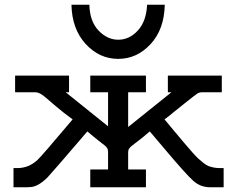

<svg xmlns="http://www.w3.org/2000/svg" viewBox="-20 -792 1004 812"><path d="M37.1 0V-81.1H53.2Q101.1 -81.1 138.2 -115.2Q154.3 -129.4 287.1 -287.1Q249 -314.9 217 -342Q185.1 -369.1 173.1 -379.6Q161.1 -390.1 150.1 -396Q139.2 -401.9 127 -401.9H43.9V-472.2H272V-401.9H257.8L437 -257.8V-401.9H361.8V-472.2H597.2V-401.9H522V-254.9L705.1 -401.9H689.9V-472.2H918V-401.9H835.9Q823.7 -401.9 814.9 -396.5Q806.2 -391.1 759.8 -354Q732.9 -333 715.8 -318.8Q689.9 -296.9 675.8 -287.1Q696.8 -262.2 722.9 -230.7Q749 -199.2 762 -184.1Q774.9 -168.9 792 -149.4Q809.1 -129.9 818.6 -121.3Q828.1 -112.8 840.6 -102.8Q853 -92.8 862.5 -89.4Q872.1 -85.9 884 -83.5Q896 -81.1 910.2 -81.1H925.8V0H869.1Q828.1 0 797.6 -27.1Q767.1 -54.2 672.9 -166Q635.7 -210 613.8 -235.8H612.8Q588.9 -214.8 566.9 -198Q544.9 -181.2 537.8 -175.5Q530.8 -169.9 526.4 -164.1Q522 -158.2 522 -147.9V-75.2H597.2V0H361.8V-75.2H437V-149.9Q437 -159.7 433.1 -165.8Q429.2 -171.9 422.6 -177Q416 -182.1 394.5 -199Q373 -215.8 350.1 -235.8H349.1Q200.2 -62 181.2 -42Q143.1 -3.9 110.8 -1Q104 0 94.2 0ZM282.2 -772H357.9Q359.9 -701.2 397 -662.6Q434.1 -624 480 -624Q527.8 -624 563.5 -663.6Q599.1 -703.1 602.1 -772H676.8Q674.8 -668 616.9 -605.5Q559.1 -543 480 -543Q399.9 -543 342 -606.4Q284.2 -669.9 282.2 -772Z"/></svg>

Font: CMU Concrete
Style: Bold
Weight: 700
Version: Version 0.7.0